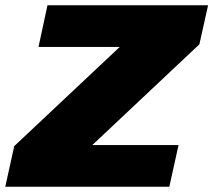

<svg xmlns="http://www.w3.org/2000/svg" viewBox="-35 -708 809 728"><path d="M-15 0 19 -154 419 -530H111L145 -688H754L721 -540L315 -158H642L607 0Z"/></svg>

Font: Saira Expanded ExtraBold
Style: Italic
Weight: 800
Width: 7
Italic angle: -12°
Designer: Hector Gatti with collaboration of the Omnibus-Type team
Foundry: Omnibus-Type
Version: Version 1.101